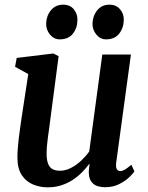

<svg xmlns="http://www.w3.org/2000/svg" viewBox="-20 -792 633 822"><path d="M184 10Q151.5 10 122 -2Q92.5 -14 73.8 -41.5Q55 -69 54.5 -116Q54.5 -133.5 56 -154.5Q57.5 -175.5 60.2 -199Q63 -222.5 66.5 -246.2Q70 -270 73 -291.5L101 -475L44.5 -506L51.5 -544L208.5 -563L231 -551.5L196.5 -289Q194 -267.5 191 -246.2Q188 -225 185.2 -204.8Q182.5 -184.5 181 -167Q179.5 -149.5 179.5 -135.5Q179.5 -107 186 -90.8Q192.5 -74.5 205.2 -67.8Q218 -61 236.5 -61Q260 -61 283.2 -72.8Q306.5 -84.5 326.8 -103.5Q347 -122.5 362 -143.5L418 -558.5H540.5L477.5 -96Q475 -77 480 -68.2Q485 -59.5 494.5 -59.5Q503.5 -59.5 514 -65.5Q524.5 -71.5 542.5 -86.5L555.5 -58Q550 -49.5 533.2 -33.2Q516.5 -17 490.2 -3.8Q464 9.5 430.5 9.5Q395.5 9.5 378.2 -6.2Q361 -22 360.5 -48.5Q360 -51 360 -55.8Q360 -60.5 360.8 -66.2Q361.5 -72 362 -78Q362.5 -84 363.5 -89L362 -90Q348 -71.5 330.5 -53.8Q313 -36 290.8 -21.5Q268.5 -7 242 1.5Q215.5 10 184 10ZM235.5 -623.5Q211 -623.5 194 -644Q177 -664.5 177.5 -691Q178.5 -724.5 198.2 -748.2Q218 -772 250.5 -772Q280 -772 296 -752.2Q312 -732.5 311.5 -707.5Q311.5 -672.5 292.2 -648Q273 -623.5 235.5 -623.5ZM434 -623.5Q409.5 -623.5 392.5 -644Q375.5 -664.5 376 -691Q377 -724.5 396.5 -748.2Q416 -772 448.5 -772Q477.5 -772 494 -752.2Q510.5 -732.5 510 -707.5Q509.5 -672.5 490.2 -648Q471 -623.5 434 -623.5Z"/></svg>

Font: Merriweather 28pt SemiBold
Style: Italic
Weight: 600
Italic angle: -7.8°
Version: Version 2.101